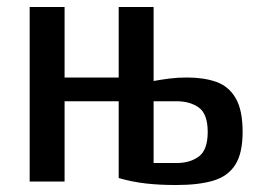

<svg xmlns="http://www.w3.org/2000/svg" viewBox="-20 -520 753 550"><path d="M485 10Q436 10 397 5.5Q358 1 320 -10V-230H165V0H65V-500H165V-298H320V-500H420V-288Q442 -292 465.5 -295Q489 -298 515 -298Q564 -298 599.5 -285.5Q635 -273 655 -239Q675 -205 675 -142Q675 -81 654 -48Q633 -15 591 -2.5Q549 10 485 10ZM420 -53H485Q525 -53 550 -72Q575 -91 575 -142Q575 -193 550 -211.5Q525 -230 485 -230H420Z"/></svg>

Font: Cuprum Medium
Style: Regular
Weight: 500
Designer: Jovanny Lemonad
Foundry: Jovanny Lemonad
Version: Version 3.000